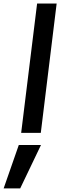

<svg xmlns="http://www.w3.org/2000/svg" viewBox="-72 -737 359 1065"><path d="M-51.8 308.1 32.2 67.4H155.3L40 308.1ZM45.4 0 133.8 -717.3H242.2L154.3 0Z"/></svg>

Font: Muli
Style: Semi-BoldItalic
Weight: 600
Italic angle: -7°
Designer: Vernon Adams
Foundry: newtypography
Version: Version 2.0; ttfautohint (v1.00rc1.2-2d82) -l 8 -r 50 -G 200